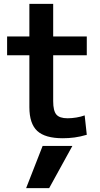

<svg xmlns="http://www.w3.org/2000/svg" viewBox="-20 -710 521 1000"><path d="M236 270H116L202 50H357ZM307 10Q215 10 174 -28Q133 -66 133 -152V-422H17V-520H133V-690H257V-520H432V-422H257V-183Q257 -133 273.5 -113.5Q290 -94 332 -94Q354 -94 378 -98Q402 -102 421 -109L432 -8Q398 2 368 6Q338 10 307 10Z"/></svg>

Font: M PLUS 1 SemiBold
Style: Regular
Weight: 600
Designer: Coji Morishita
Foundry: UNDERFOREST DESIGN
Version: Version 1.001